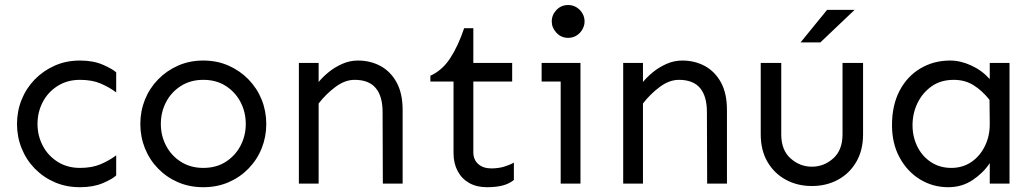

<svg xmlns="http://www.w3.org/2000/svg" viewBox="-20 -743 4188 777"><path d="M303.7 14.6Q248 14.6 201.7 -5.4Q155.3 -25.4 120.6 -61Q85.9 -96.7 67.4 -143.1Q48.8 -189.5 48.8 -241.2Q48.8 -293 67.4 -339.4Q85.9 -385.7 120.6 -421.4Q155.3 -457 201.7 -477.5Q248 -498 303.7 -498Q357.4 -498 396.5 -481Q435.5 -463.9 450.2 -450.2V-369.1Q422.9 -389.6 387.7 -404.8Q352.5 -419.9 303.7 -419.9Q252 -419.9 212.9 -395Q173.8 -370.1 152.8 -329.6Q131.8 -289.1 131.8 -241.2Q131.8 -194.3 152.8 -153.8Q173.8 -113.3 212.9 -88.4Q252 -63.5 303.7 -63.5Q352.5 -63.5 387.7 -78.6Q422.9 -93.8 450.2 -114.3V-33.2Q435.5 -18.6 396.5 -2Q357.4 14.6 303.7 14.6Z M802.7 14.6Q747.1 14.6 700.7 -5.4Q654.3 -25.4 619.6 -61Q585 -96.7 566.4 -143.1Q547.9 -189.5 547.9 -241.2Q547.9 -293 566.4 -339.4Q585 -385.7 619.6 -421.4Q654.3 -457 700.7 -477.5Q747.1 -498 802.7 -498Q858.4 -498 904.8 -477.5Q951.2 -457 985.8 -421.4Q1020.5 -385.7 1039.1 -339.4Q1057.6 -293 1057.6 -241.2Q1057.6 -189.5 1039.1 -143.1Q1020.5 -96.7 985.8 -61Q951.2 -25.4 904.8 -5.4Q858.4 14.6 802.7 14.6ZM802.7 -63.5Q855.5 -63.5 894 -88.4Q932.6 -113.3 953.6 -153.8Q974.6 -194.3 974.6 -241.2Q974.6 -289.1 953.6 -329.6Q932.6 -370.1 894 -395Q855.5 -419.9 802.7 -419.9Q751 -419.9 711.9 -395Q672.9 -370.1 651.9 -329.6Q630.9 -289.1 630.9 -241.2Q630.9 -194.3 651.9 -153.8Q672.9 -113.3 711.9 -88.4Q751 -63.5 802.7 -63.5Z M1529.3 0 1528.3 -290Q1528.3 -353.5 1500.5 -386.7Q1472.7 -419.9 1415 -419.9Q1376 -419.9 1337.4 -391.1Q1298.8 -362.3 1269.5 -324.2V-411.1Q1285.2 -430.7 1309.6 -450.7Q1334 -470.7 1364.7 -484.4Q1395.5 -498 1428.7 -498Q1478.5 -498 1519.5 -476.1Q1560.5 -454.1 1585 -409.7Q1609.4 -365.2 1609.4 -297.9V0ZM1189.5 0V-488.3H1269.5V0Z M1950.2 14.6Q1909.2 14.6 1878.9 -2.4Q1848.6 -19.5 1832 -50.8Q1815.4 -82 1815.4 -123V-413.1H1721.7V-436.5Q1769.5 -458 1801.8 -507.3Q1834 -556.6 1858.4 -628.9H1895.5V-488.3H2052.7V-413.1H1895.5V-127Q1895.5 -96.7 1915.5 -79.1Q1935.5 -61.5 1967.8 -61.5Q1997.1 -61.5 2021 -68.8Q2044.9 -76.2 2059.6 -85V-14.6Q2040 1 2013.7 7.8Q1987.3 14.6 1950.2 14.6Z M2279.3 -589.8Q2251 -589.8 2231.9 -610.4Q2212.9 -630.9 2212.9 -656.2Q2212.9 -682.6 2231.9 -702.6Q2251 -722.7 2279.3 -722.7Q2297.9 -722.7 2313 -713.4Q2328.1 -704.1 2336.9 -689Q2345.7 -673.8 2345.7 -656.2Q2345.7 -639.6 2336.9 -624Q2328.1 -608.4 2313 -599.1Q2297.9 -589.8 2279.3 -589.8ZM2249 0V-488.3H2329.1V0ZM2171.9 -413.1V-488.3H2329.1V-413.1Z M2841.8 0 2840.8 -290Q2840.8 -353.5 2813 -386.7Q2785.2 -419.9 2727.5 -419.9Q2688.5 -419.9 2649.9 -391.1Q2611.3 -362.3 2582 -324.2V-411.1Q2597.7 -430.7 2622.1 -450.7Q2646.5 -470.7 2677.2 -484.4Q2708 -498 2741.2 -498Q2791 -498 2832 -476.1Q2873 -454.1 2897.5 -409.7Q2921.9 -365.2 2921.9 -297.9V0ZM2502 0V-488.3H2582V0Z M3265.6 9.8Q3207 9.8 3160.2 -15.6Q3113.3 -41 3085.9 -87.9Q3058.6 -134.8 3058.6 -199.2V-488.3H3141.6V-199.2Q3141.6 -135.7 3179.2 -102.1Q3216.8 -68.4 3265.6 -68.4Q3314.5 -68.4 3352.1 -102.1Q3389.6 -135.7 3389.6 -199.2V-488.3H3472.7V-199.2Q3472.7 -134.8 3445.3 -87.9Q3418 -41 3371.1 -15.6Q3324.2 9.8 3265.6 9.8ZM3219.7 -571.3 3327.1 -703.1H3438.5L3299.8 -571.3Z M3817.4 14.6Q3754.9 14.6 3703.1 -17.1Q3651.4 -48.8 3620.6 -105.5Q3589.8 -162.1 3589.8 -236.3Q3589.8 -317.4 3620.6 -376Q3651.4 -434.6 3705.1 -466.3Q3758.8 -498 3825.2 -498Q3867.2 -498 3910.6 -478Q3954.1 -458 3985.4 -422.9V-488.3H4065.4V0H3985.4V-83Q3960 -43.9 3916.5 -14.6Q3873 14.6 3817.4 14.6ZM3830.1 -63.5Q3875 -63.5 3910.2 -86.9Q3945.3 -110.4 3965.8 -151.9Q3986.3 -193.4 3985.4 -245.1L3984.4 -338.9Q3954.1 -377 3919.4 -398.4Q3884.8 -419.9 3839.8 -419.9Q3787.1 -419.9 3750 -393.6Q3712.9 -367.2 3692.9 -325.7Q3672.9 -284.2 3672.9 -236.3Q3672.9 -189.5 3692.4 -149.9Q3711.9 -110.4 3747.6 -86.9Q3783.2 -63.5 3830.1 -63.5Z"/></svg>

Font: Sen
Style: Regular
Weight: 400
Designer: Kosal Sen, Philatype
Foundry: Philatype
Version: Version 2.000;gftools[0.9.31]